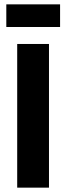

<svg xmlns="http://www.w3.org/2000/svg" viewBox="-20 -862 305 882"><path d="M59 0V-660H205V0ZM9 -738V-842H256V-738Z"/></svg>

Font: Bricolage Grotesque 28pt
Style: Bold
Weight: 700
Designer: Mathieu Triay
Foundry: Atelier Triay
Version: Version 1.000;gftools[0.9.30]